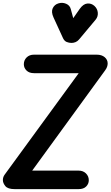

<svg xmlns="http://www.w3.org/2000/svg" viewBox="-52 -1313 768 1333"><path d="M50 0Q2 0 -15 -21.2Q-32 -42.5 -32 -62.5Q-32 -83.5 -20 -100L494.5 -805H184.5Q150.5 -805 132 -823.5Q113.5 -842 113.5 -867Q113.5 -895 132.8 -914.2Q152 -933.5 184.5 -933.5H619Q654 -933.5 674.8 -916Q695.5 -898.5 695.5 -872.5Q695.5 -861.5 691.5 -849.5Q687.5 -837.5 677.5 -824L171.5 -128.5H493.5Q525 -128.5 544.8 -109Q564.5 -89.5 564.5 -61.5Q564.5 -36.5 546.2 -18.2Q528 0 493.5 0ZM444.5 -1015Q427.5 -1015 411.2 -1021.5Q395 -1028 385.5 -1048L319.5 -1192Q302 -1230.5 314.2 -1256Q326.5 -1281.5 353.5 -1289.5Q380.5 -1298 406.8 -1287Q433 -1276 439.5 -1249.5L456.5 -1187L502 -1252Q526.5 -1286 554.2 -1288.5Q582 -1291 603.5 -1272Q624.5 -1252.5 627 -1225.2Q629.5 -1198 612 -1176.5L497 -1039Q486 -1026 472.2 -1020.5Q458.5 -1015 444.5 -1015Z"/></svg>

Font: Edu VIC WA NT Hand Pre
Style: Regular
Weight: 400
Designer: Tina and Corey Anderson, Eben Sorkin, Mirko Velimirovic
Foundry: Google for Education
Version: Version 1.000